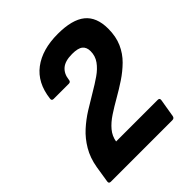

<svg xmlns="http://www.w3.org/2000/svg" viewBox="-187 -783 900 900"><g transform="rotate(-45 263.5 -333.0)"><path d="M28 0Q15 0 17 -13L30 -95Q39 -148 63 -188.5Q87 -229 119.5 -258.5Q152 -288 189.5 -311.5Q227 -335 263 -356Q299 -377 328.5 -397.5Q358 -418 376 -443Q394 -468 394 -500Q394 -526 378 -539Q362 -552 323 -552Q277 -552 254 -532.5Q231 -513 227 -477Q226 -464 214 -464H113Q100 -464 102 -477Q113 -571 176 -618.5Q239 -666 342 -666Q437 -666 482 -629.5Q527 -593 527 -516Q527 -464 509.5 -424.5Q492 -385 462 -355.5Q432 -326 396.5 -302.5Q361 -279 325 -258.5Q289 -238 257 -217Q225 -196 204.5 -171.5Q184 -147 179 -116H455Q468 -116 466 -103L451 -13Q449 0 436 0Z"/></g></svg>

Font: Sofia Sans Semi Condensed ExtraBold
Style: Italic
Weight: 800
Italic angle: -9°
Version: Version 4.100